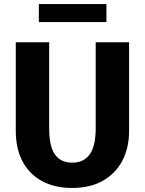

<svg xmlns="http://www.w3.org/2000/svg" viewBox="-20 -909 715 949"><path d="M223 -700V-275Q223 -186 251.5 -145.5Q280 -105 337 -105Q394 -105 423.5 -146Q453 -187 453 -275V-700H618V-262Q618 -176 583.5 -112.5Q549 -49 486.5 -14.5Q424 20 336 20Q249 20 186.5 -14.5Q124 -49 91 -112Q58 -175 58 -262V-700ZM172 -889H506V-800H172Z"/></svg>

Font: Moderustic
Style: Bold
Weight: 700
Designer: Tural Alisoy
Foundry: TAFT Foundry
Version: Version 2.120